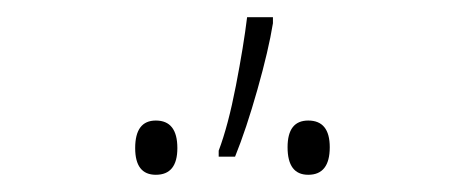

<svg xmlns="http://www.w3.org/2000/svg" viewBox="-20 -825 540 223"><path d="M253 -643Q266 -675 279 -721Q292 -767 297 -798V-805H267Q263 -772 254 -725.5Q245 -679 234 -650V-643ZM363 -654Q363 -685 338 -685Q314 -685 314 -654Q314 -622 338 -622Q363 -622 363 -654ZM186 -653Q186 -685 161 -685Q137 -685 137 -653Q137 -622 161 -622Q186 -622 186 -653Z"/></svg>

Font: Noto Sans Mono UI Condensed Thin
Style: Regular
Weight: 250
Width: 3
Designer: Monotype Design team
Foundry: Monotype Imaging Inc.
Version: 1.000